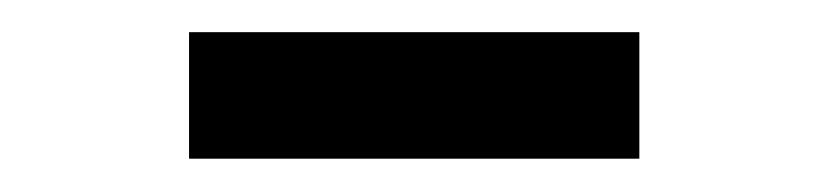

<svg xmlns="http://www.w3.org/2000/svg" viewBox="-20 -751 505 117"><path d="M369.6 -731.4V-654.3H95.2V-731.4Z"/></svg>

Font: Inter Medium
Style: Regular
Weight: 500
Designer: Rasmus Andersson
Foundry: rsms
Version: Version 4.001;git-9221beed3